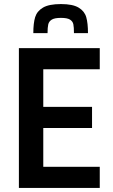

<svg xmlns="http://www.w3.org/2000/svg" viewBox="-20 -925 558 945"><path d="M73 0V-688H471V-584H193V-399H433V-295H193V-104H471V0ZM413 -762H344Q344 -791 341 -805.5Q338 -820 324.5 -828.5Q311 -837 280 -837Q249 -837 235 -828.5Q221 -820 217.5 -805Q214 -790 214 -762H144Q144 -811 153 -840.5Q162 -870 191.5 -887.5Q221 -905 280 -905Q338 -905 367 -887.5Q396 -870 404.5 -840.5Q413 -811 413 -762Z"/></svg>

Font: Saira Semi Condensed Medium
Style: Regular
Weight: 500
Width: 4
Designer: Hector Gatti with collaboration of the Omnibus-Type team
Foundry: Omnibus-Type
Version: Version 1.001; ttfautohint (v1.8)